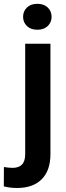

<svg xmlns="http://www.w3.org/2000/svg" viewBox="-65 -753 341 987"><path d="M53.7 -666.5Q53.7 -695.3 73.5 -714.4Q93.3 -733.4 127 -733.4Q160.6 -733.4 180.4 -714.4Q200.2 -695.3 200.2 -666.5Q200.2 -638.2 180.4 -619.1Q160.6 -600.1 127 -600.1Q93.3 -600.1 73.5 -619.1Q53.7 -638.2 53.7 -666.5ZM64.5 -528.3H194.3V39.1Q194.3 123.5 149.4 168.5Q104.5 213.4 22.5 213.4Q5.9 213.4 -11.5 211.4Q-28.8 209.5 -45.4 205.1L-44.9 105.5Q-33.7 107.4 -22.5 108.6Q-11.2 109.9 -0.5 109.9Q31.2 109.9 47.9 93Q64.5 76.2 64.5 39.1Z"/></svg>

Font: Vazirmatn RD UI FD SemiBold
Style: Regular
Weight: 600
Designer: Saber Rastikerdar
Foundry: Saber Rastikerdar
Version: Version 33.003